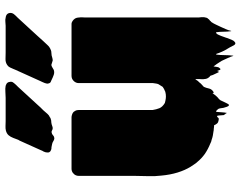

<svg xmlns="http://www.w3.org/2000/svg" viewBox="-111 -695 896 714"><g transform="rotate(-90 337.0 -338.0)"><path d="M630 -27Q629 -25 629 -22.5Q629 -20 628 -18Q628 -17 627.5 -16.5Q627 -16 627 -16Q627 -15 626.5 -14.5Q626 -14 626 -14Q626 -14 624 -12Q623 -9 617 -5Q615 -2 612 0Q609 4 606.5 9Q604 14 602 18Q598 26 594 35Q590 44 586 53L582 63Q581 65 580 70.5Q579 76 578 73Q576 59 576 45Q576 31 574 17Q574 17 570 19Q569 19 569 19.5Q569 20 568 20Q564 27 560.5 36Q557 45 554 54Q553 57 552 60.5Q551 64 549 68Q547 72 545 77.5Q543 83 538 87Q531 93 525.5 83.5Q520 74 518 69Q516 65 513 60.5Q510 56 508 52Q505 46 502 40Q499 34 497 28L494 19Q491 17 491 18Q489 34 489 49.5Q489 65 487 81Q486 83 485 78.5Q484 74 483 72Q481 69 479 63Q475 55 471.5 46.5Q468 38 463 31Q457 21 447 8Q446 13 445.5 18Q445 23 443 28Q442 29 441 30Q440 31 439 33Q435 33 435 34L430 21Q430 22 429 24Q428 26 427 28Q426 29 425 26Q424 23 423 22Q421 18 419 13.5Q417 9 415 5Q414 3 413.5 0Q413 -3 411 -5Q409 -6 408 -7Q407 -9 405 -11Q403 -15 402 -16Q400 -22 400 -26Q399 -31 399.5 -35.5Q400 -40 400 -47V-60Q399 -58 396 -55Q395 -52 388 -45L385 -42Q385 -41 384.5 -41Q384 -41 384 -40L371 -28Q367 -19 365 -9.5Q363 0 355 6Q348 12 346 4Q345 8 343 10.5Q341 13 336 19L331 24Q325 28 321 34L313 51Q312 53 309.5 58Q307 63 305 65Q301 66 299.5 63Q298 60 297 58Q296 55 295 51.5Q294 48 293 45Q292 40 291.5 35Q291 30 289 26Q285 22 283 19H282Q281 19 280 18Q279 17 278 18Q277 28 276.5 38Q276 48 274 58Q274 59 273 56Q272 53 270 52Q269 50 268 49Q267 48 266 46Q265 40 265 33.5Q265 27 263 21Q262 22 262 21.5Q262 21 262 21Q261 22 259 22Q259 23 258.5 23Q258 23 258 23Q257 24 256.5 25Q256 26 254 27Q253 28 251 27.5Q249 27 247 27Q239 26 235 21.5Q231 17 228 10H223Q221 10 219 9.5Q217 9 215 9Q209 9 206 8Q198 7 190 5.5Q182 4 174 1Q167 0 160 -4Q150 -8 140.5 -13Q131 -18 122 -24Q104 -37 92 -52Q87 -57 83 -63.5Q79 -70 74 -77Q61 -98 52.5 -125.5Q44 -153 41 -186Q38 -209 39 -237Q40 -265 40 -286V-493Q40 -502 45 -509L51 -515Q58 -520 66.5 -520Q75 -520 83 -520H258Q262 -520 268 -518Q277 -515 280 -509Q282 -507 284 -501Q285 -497 285 -488V-218Q287 -205 291.5 -193.5Q296 -182 311 -173Q317 -171 319 -171Q324 -170 327.5 -169.5Q331 -169 335 -169Q340 -169 343.5 -169.5Q347 -170 351 -171Q353 -171 354 -172Q356 -173 358.5 -174Q361 -175 363 -176L371 -181Q376 -188 381 -197Q383 -202 383.5 -207Q384 -212 385 -217V-493Q385 -504 393 -512Q401 -520 412 -520H586Q599 -520 605.5 -520Q612 -520 621 -512Q626 -507 627.5 -501.5Q629 -496 629 -491Q630 -486 629.5 -480Q629 -474 629 -469V-55Q629 -51 629 -47Q629 -43 630 -38ZM407 -8Q407 -8 407 -8Q407 -8 408 -7Q408 -7 408 -7Q408 -7 408 -7Q407 -8 407 -8ZM642 -735Q639 -731 635.5 -727.5Q632 -724 628 -720L605 -695Q604 -694 599.5 -689Q595 -684 593 -682L560 -646L542 -626Q535 -619 527 -610Q519 -601 508 -597Q504 -595 498.5 -595Q493 -595 488 -594Q484 -593 479 -591.5Q474 -590 469 -590Q465 -591 461 -592.5Q457 -594 453 -595Q449 -595 443.5 -591.5Q438 -588 434 -586Q425 -583 416 -586Q407 -589 395 -595Q394 -595 394 -595.5Q394 -596 393 -596Q385 -598 384 -605Q383 -606 383 -611Q383 -613 385 -619Q387 -624 389 -628.5Q391 -633 393 -637L435 -730Q435 -731 437 -735Q440 -742 443 -748.5Q446 -755 452 -759Q462 -766 475 -765.5Q488 -765 499 -765H598Q604 -765 612.5 -766Q621 -767 628 -765Q646 -763 646 -746Q646 -741 642 -735ZM371 -719 304 -646Q300 -641 294.5 -635.5Q289 -630 284 -625L270 -609Q266 -604 257 -600Q257 -599 256.5 -599Q256 -599 256 -599Q255 -599 254 -598Q247 -595 237 -595Q236 -595 235 -594.5Q234 -594 232 -594Q228 -593 224.5 -591.5Q221 -590 217 -590Q213 -590 209 -592.5Q205 -595 201 -594Q195 -593 190.5 -588.5Q186 -584 178 -584Q173 -585 168.5 -588Q164 -591 159 -592Q152 -594 147 -594.5Q142 -595 139 -595Q138 -595 138 -596Q135 -596 133 -598Q132 -598 131 -599Q127 -603 127 -606Q127 -609 127 -611Q127 -617 131 -625Q134 -629 135 -633L171 -713L174 -718Q177 -726 181 -736.5Q185 -747 191 -754Q197 -761 208 -764Q216 -766 225.5 -765.5Q235 -765 243 -765H330Q341 -765 353 -766Q365 -767 375 -765L382 -762Q388 -758 389 -752Q390 -749 390 -746Q390 -742 388.5 -739Q387 -736 385 -734Q382 -730 378.5 -726.5Q375 -723 371 -719Z"/></g></svg>

Font: Rubik Wet Paint
Style: Regular
Weight: 400
Designer: Hubert and Fischer, NaN
Foundry: Hubert and Fischer, NaN
Version: Version 2.200